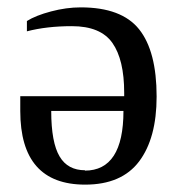

<svg xmlns="http://www.w3.org/2000/svg" viewBox="-20 -491 480 521"><path d="M405 -229Q405 -116 357.5 -53Q310 10 211 10Q35 10 35 -190V-230H317V-239Q317 -329 285 -374.5Q253 -420 175 -420Q107 -420 53 -406V-434Q77 -449 118.5 -460Q160 -471 199 -471Q310 -471 357.5 -411.5Q405 -352 405 -229ZM211 -29 210 -28Q315 -28 315 -190H119Q119 -104 142 -66Q164 -29 211 -29Z"/></svg>

Font: Libra Serif Modern
Style: Regular
Weight: 400
Designer: Stefan Peev, Context Ltd
Foundry: Stefan Peev, Context Ltd
Version: Version 1.000